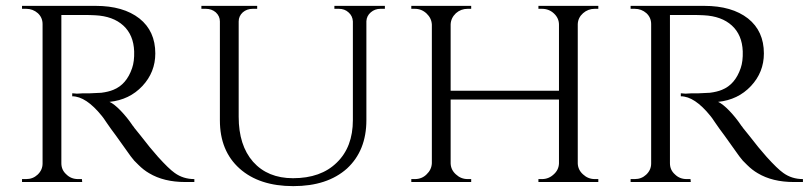

<svg xmlns="http://www.w3.org/2000/svg" viewBox="-20 -620 2755 654"><path d="M306 -600Q400 -600 455 -557Q509 -514 509 -438Q509 -374 465 -327Q421 -280 353 -273Q369 -266 392 -242Q413 -220 430 -195L432 -192Q435 -189 438 -184Q448 -172 459 -158Q492 -115 518 -86Q555 -45 575 -31Q604 -10 642 -10V0H611Q538 0 488 -30Q469 -41 452 -58L437 -73L425 -88Q419 -96 375 -158L358 -181Q349 -194 344 -201Q330 -222 327 -225Q273 -292 226 -292V-302H230Q236 -301 242 -301Q251 -301 260 -302H283L304 -303L325 -304Q349 -307 366 -314Q411 -332 430 -388Q438 -411 437 -445Q435 -501 400 -533Q365 -565 304 -568Q285 -569 264 -569H189V-64Q189 -41 206 -26Q222 -10 246 -10H259L260 0H55V-10H69Q92 -10 108 -25Q125 -41 125 -63V-538Q125 -560 109 -575Q92 -590 69 -590H55V-600Z M1291 -600V-590H1276Q1257 -590 1243 -578Q1229 -566 1228 -548V-211Q1228 -107 1162 -46Q1095 14 979 14Q863 14 796 -46Q729 -106 729 -210V-547Q729 -565 715 -578Q701 -590 681 -590H666V-600H856V-590H841Q821 -590 807 -578Q793 -565 793 -547V-222Q793 -125 842 -69Q892 -13 978 -13Q1073 -13 1127 -66Q1182 -119 1182 -211V-547Q1181 -566 1167 -578Q1154 -590 1134 -590H1119V-600Z M1814 0V-10H1826Q1849 -10 1866 -26Q1883 -41 1884 -63V-281H1515V-63Q1516 -41 1533 -26Q1550 -10 1573 -10H1585V0H1381V-10H1393Q1417 -10 1433 -26Q1450 -42 1451 -64V-536Q1450 -558 1433 -574Q1416 -590 1393 -590H1381V-600H1585V-590H1573Q1550 -590 1533 -575Q1516 -559 1515 -537V-311H1884V-536Q1884 -558 1867 -574Q1850 -590 1826 -590H1814V-600H2018V-590H2006Q1983 -590 1966 -575Q1949 -560 1948 -538V-63Q1949 -41 1966 -26Q1983 -10 2006 -10H2018V0Z M2379 -600Q2473 -600 2528 -557Q2582 -514 2582 -438Q2582 -374 2538 -327Q2494 -280 2426 -273Q2442 -266 2465 -242Q2486 -220 2503 -195L2505 -192Q2508 -189 2511 -184Q2521 -172 2532 -158Q2565 -115 2591 -86Q2628 -45 2648 -31Q2677 -10 2715 -10V0H2684Q2611 0 2561 -30Q2542 -41 2525 -58L2510 -73L2498 -88Q2492 -96 2448 -158L2431 -181Q2422 -194 2417 -201Q2403 -222 2400 -225Q2346 -292 2299 -292V-302H2303Q2309 -301 2315 -301Q2324 -301 2333 -302H2356L2377 -303L2398 -304Q2422 -307 2439 -314Q2484 -332 2503 -388Q2511 -411 2510 -445Q2508 -501 2473 -533Q2438 -565 2377 -568Q2358 -569 2337 -569H2262V-64Q2262 -41 2279 -26Q2295 -10 2319 -10H2332L2333 0H2128V-10H2142Q2165 -10 2181 -25Q2198 -41 2198 -63V-538Q2198 -560 2182 -575Q2165 -590 2142 -590H2128V-600Z"/></svg>

Font: Cinzel(RUS BY LYAJKA)
Style: Regular
Weight: 400
Designer: Natanael Gama
Version: Version 1.001;PS 001.001;hotconv 1.0.56;makeotf.lib2.0.21325